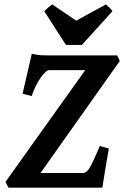

<svg xmlns="http://www.w3.org/2000/svg" viewBox="-20 -873 577 893"><path d="M537.1 -589.4 168.5 -68.4H365.2Q384.8 -68.4 401.9 -101.1Q418.9 -133.8 444.3 -193.8L486.3 -182.1Q482.4 -161.1 476.3 -125.2Q470.2 -89.4 464.6 -54.2Q459 -19 456.1 0H19.5L5.4 -26.9L376.5 -546.9H209Q194.3 -546.9 169.4 -512Q144.5 -477.1 127.4 -426.3L85 -437L127.9 -623Q152.3 -617.2 169.4 -616.2Q186.5 -615.2 213.4 -615.2H524.9ZM502.9 -820.8 360.8 -664.1H286.6L186 -820.8Q193.8 -829.1 204.3 -838.1Q214.8 -847.2 222.7 -852.5L334.5 -776.9L472.7 -852.5Q478.5 -847.7 488 -838.6Q497.6 -829.6 502.9 -820.8Z"/></svg>

Font: Gentium Book Plus
Style: Bold Italic
Weight: 700
Italic angle: -8°
Designer: Victor Gaultney, Annie Olsen, Iska Routamaa, Becca Hirsbrunner
Foundry: SIL International
Version: Version 6.101